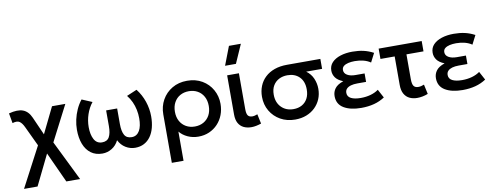

<svg xmlns="http://www.w3.org/2000/svg" viewBox="-74 -1159 4559 1768"><g transform="rotate(-10 2205.5 -275.0)"><path d="M30 210 249 -206 246 -121.5 139.5 -347Q120.5 -388 97.5 -403.5Q74.5 -419 31 -405L14.5 -498.5Q96.5 -520.5 146.2 -502Q196 -483.5 223 -422L317 -210L280 -216.5L416 -495H540.5L344.5 -114.5L351.5 -202.5L554 210H425.5L278.5 -111L313 -110L156.5 210Z M798.5 15Q735.5 15 692 -17.2Q648.5 -49.5 626.2 -107.2Q604 -165 604 -241Q604 -288 614.5 -335.5Q625 -383 645 -427.5Q665 -472 694.5 -509L790 -468.5Q771.5 -445.5 757.8 -419.5Q744 -393.5 734.5 -365.2Q725 -337 720 -307.2Q715 -277.5 715 -246.5Q715 -176 739 -131.8Q763 -87.5 812 -87Q860.5 -86.5 880.2 -122Q900 -157.5 900 -224.5V-370.5H1003V-224.5Q1003 -157.5 1022.8 -122Q1042.5 -86.5 1091 -87Q1115.5 -87 1133.8 -98.8Q1152 -110.5 1164 -131.5Q1176 -152.5 1181.8 -181.8Q1187.5 -211 1187.5 -246.5Q1187.5 -287.5 1179.2 -326.8Q1171 -366 1154.5 -402Q1138 -438 1113 -468.5L1208.5 -509Q1252.5 -453 1275.8 -384.2Q1299 -315.5 1299 -245Q1299 -187.5 1286.5 -139.8Q1274 -92 1249.2 -57.5Q1224.5 -23 1188.2 -4Q1152 15 1104.5 15Q1058 15 1016.5 -10.2Q975 -35.5 951.5 -82.5Q928.5 -35.5 887 -10.2Q845.5 15 798.5 15Z M1412 210V-242.5Q1412 -317 1446 -377.8Q1480 -438.5 1540.5 -474.2Q1601 -510 1680 -510Q1760.5 -510 1820.8 -474.5Q1881 -439 1914.5 -379.2Q1948 -319.5 1948 -247.5Q1948 -193 1929.8 -145.2Q1911.5 -97.5 1877.8 -61.5Q1844 -25.5 1797.8 -5.2Q1751.5 15 1696 15Q1643 15 1596.8 -6Q1550.5 -27 1521.5 -63V210ZM1680 -82.5Q1726 -82.5 1761.8 -102.8Q1797.5 -123 1817.8 -160Q1838 -197 1838 -247.5Q1838 -298 1817.5 -335.2Q1797 -372.5 1761.2 -392.5Q1725.5 -412.5 1680 -412.5Q1634 -412.5 1598.2 -392.5Q1562.5 -372.5 1542 -335.2Q1521.5 -298 1521.5 -247.5Q1521.5 -197 1542 -160Q1562.5 -123 1598.2 -102.8Q1634 -82.5 1680 -82.5Z M2192.5 14Q2151.5 14 2120.2 -1Q2089 -16 2071.2 -47.5Q2053.5 -79 2053.5 -128.5V-495H2163.5V-160Q2163.5 -116.5 2176 -99.5Q2188.5 -82.5 2217.5 -82.5Q2228 -82.5 2240.2 -85.5Q2252.5 -88.5 2265 -93.5L2284 -3.5Q2260.5 4.5 2237.2 9.2Q2214 14 2192.5 14ZM2050 -585 2117 -759.5H2228.5L2151.5 -585Z M2601.5 15Q2524.5 15 2464.2 -19Q2404 -53 2369.5 -111.8Q2335 -170.5 2335 -244Q2335 -298.5 2353.5 -344.5Q2372 -390.5 2407.8 -424.2Q2443.5 -458 2495.2 -476.5Q2547 -495 2613 -495H2925V-402H2776Q2819.5 -370.5 2839.2 -324Q2859 -277.5 2859 -227.5Q2859 -176 2840.5 -132Q2822 -88 2788 -55Q2754 -22 2706.8 -3.5Q2659.5 15 2601.5 15ZM2602.5 -82.5Q2647.5 -82.5 2681.5 -101.5Q2715.5 -120.5 2734.2 -155.8Q2753 -191 2753 -240.5Q2753 -315.5 2710.8 -357.5Q2668.5 -399.5 2599.5 -399.5Q2555.5 -399.5 2520.8 -381.8Q2486 -364 2465.5 -329.8Q2445 -295.5 2445 -245.5Q2445 -171.5 2489 -127Q2533 -82.5 2602.5 -82.5Z M3219.5 15Q3117.5 15 3056 -22Q2994.5 -59 2994.5 -134.5Q2994.5 -174.5 3018 -205.8Q3041.5 -237 3097 -256Q3046.5 -276.5 3026 -306Q3005.5 -335.5 3005.5 -370.5Q3005.5 -416 3034.8 -446.8Q3064 -477.5 3114 -493.5Q3164 -509.5 3226 -509.5Q3282 -509.5 3329 -499Q3376 -488.5 3422 -464L3379.5 -381Q3351 -400.5 3314 -410.2Q3277 -420 3233.5 -420Q3200 -420 3172.5 -413.8Q3145 -407.5 3128.5 -394Q3112 -380.5 3112 -357.5Q3112 -327 3141.2 -309.8Q3170.5 -292.5 3218 -292.5H3303V-213.5H3221Q3186 -213.5 3160.2 -206Q3134.5 -198.5 3120.2 -183.5Q3106 -168.5 3106 -145Q3106 -110 3139 -93Q3172 -76 3230.5 -76Q3279.5 -76 3322.2 -88Q3365 -100 3396.5 -123L3439 -44Q3394 -14 3339.2 0.5Q3284.5 15 3219.5 15Z M3742.5 14Q3702 14 3670.5 -1.2Q3639 -16.5 3621 -48.8Q3603 -81 3603 -132V-398.5H3470V-495H3872.5V-398.5H3713V-167Q3713 -120 3726.5 -102Q3740 -84 3769 -84Q3782.5 -84 3795.8 -87Q3809 -90 3823.5 -96L3843 -6Q3818 4 3792.2 9Q3766.5 14 3742.5 14Z M4167 15Q4065 15 4003.5 -22Q3942 -59 3942 -134.5Q3942 -174.5 3965.5 -205.8Q3989 -237 4044.5 -256Q3994 -276.5 3973.5 -306Q3953 -335.5 3953 -370.5Q3953 -416 3982.2 -446.8Q4011.5 -477.5 4061.5 -493.5Q4111.5 -509.5 4173.5 -509.5Q4229.5 -509.5 4276.5 -499Q4323.5 -488.5 4369.5 -464L4327 -381Q4298.5 -400.5 4261.5 -410.2Q4224.5 -420 4181 -420Q4147.5 -420 4120 -413.8Q4092.5 -407.5 4076 -394Q4059.5 -380.5 4059.5 -357.5Q4059.5 -327 4088.8 -309.8Q4118 -292.5 4165.5 -292.5H4250.5V-213.5H4168.5Q4133.5 -213.5 4107.8 -206Q4082 -198.5 4067.8 -183.5Q4053.5 -168.5 4053.5 -145Q4053.5 -110 4086.5 -93Q4119.5 -76 4178 -76Q4227 -76 4269.8 -88Q4312.5 -100 4344 -123L4386.5 -44Q4341.5 -14 4286.8 0.5Q4232 15 4167 15Z"/></g></svg>

Font: Geologica Thin Roman
Style: Regular
Weight: 400
Version: Version 1.010;gftools[0.9.28]